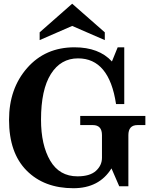

<svg xmlns="http://www.w3.org/2000/svg" viewBox="-20 -996 797 1026"><path d="M372.1 9.8Q215.8 9.8 122.1 -84.7Q28.3 -179.2 28.3 -355.5Q28.3 -522.5 125.2 -632.8Q222.2 -743.2 377.9 -743.2Q508.8 -743.2 578.1 -667.5L608.9 -743.2H644V-439.9H600.1Q563.5 -684.1 397 -684.1Q304.7 -684.1 252 -600.6Q199.2 -517.1 199.2 -356.4Q199.2 -221.2 248.3 -137.5Q297.4 -53.7 394 -53.7Q460.4 -53.7 492.7 -83Q524.9 -112.3 524.9 -152.8V-273.9Q524.9 -327.6 476.1 -327.6H408.7V-376.5H756.8V-327.6H714.8Q666 -327.6 666 -273.9V-0.5H617.2L575.7 -96.2Q510.3 9.8 372.1 9.8ZM540 -781.7 365.7 -857.4 191.9 -781.7V-823.2L365.7 -976.1L540 -823.2Z"/></svg>

Font: Munson
Style: Bold
Weight: 700
Designer: Paul James MIller
Foundry: High-Logic / Made with FontCreator
Version: Version 2.10;May 5, 2019;FontCreator 11.5.0.2430 64-bit